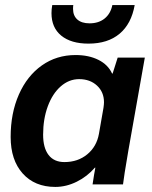

<svg xmlns="http://www.w3.org/2000/svg" viewBox="-20 -727 598 757"><path d="M22 -187Q22 -281 54.5 -354.5Q87 -428 145 -469Q203 -510 278 -510Q330 -510 368 -491Q406 -472 422 -437H424L444 -500H551L486 -133Q468 -28 465 0H345Q351 -41 356 -66H354Q324 -31 282.5 -10.5Q241 10 198 10Q117 10 69.5 -43Q22 -96 22 -187ZM370 -199 388 -302Q390 -316 390 -324Q390 -364 362.5 -389.5Q335 -415 292 -415Q252 -415 219.5 -386.5Q187 -358 168.5 -308Q150 -258 150 -196Q150 -144 171.5 -116Q193 -88 234 -88Q287 -88 324 -118.5Q361 -149 370 -199ZM183 -675Q183 -691 186 -707H269Q268 -702 268 -692Q268 -665 285 -650Q302 -635 333 -635Q369 -635 392.5 -654Q416 -673 423 -707H511Q498 -633 451.5 -594Q405 -555 329 -555Q260 -555 221.5 -586.5Q183 -618 183 -675Z"/></svg>

Font: Sarabun
Style: Bold Italic
Weight: 700
Italic angle: -10°
Designer: Suppakit Chalermlarp | Katatrad Co.,Ltd.
Foundry: Cadson Demak Co.,Ltd.
Version: Version 1.000; ttfautohint (v1.6)